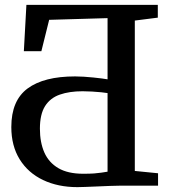

<svg xmlns="http://www.w3.org/2000/svg" viewBox="-20 -763 709 789"><path d="M298 6Q218.5 6 157 -23.2Q95.5 -52.5 61 -108Q26.5 -163.5 26.5 -241Q26.5 -350 93.5 -399.5Q160.5 -449 288.5 -449Q304.5 -449 324.2 -447.8Q344 -446.5 363.8 -444.5Q383.5 -442.5 399 -440.5Q414.5 -438.5 422 -437V-688.5L182 -681.5L150 -552.5H78L88.5 -743H628.5V-690.5L534 -678.5V-60.5L629.5 -51V0H473.5Q457.5 0 432 1Q406.5 2 379.2 3.2Q352 4.5 329.8 5.2Q307.5 6 298 6ZM322 -49Q349 -49 366.2 -50.2Q383.5 -51.5 396.5 -53.5Q409.5 -55.5 422 -57.5V-380.5Q414 -382 396.5 -383.8Q379 -385.5 358.2 -386.8Q337.5 -388 319.5 -388Q265 -388 225.8 -374.2Q186.5 -360.5 165.2 -327Q144 -293.5 144 -234Q144 -178 162.2 -136.5Q180.5 -95 219.8 -72Q259 -49 322 -49Z"/></svg>

Font: Merriweather Medium
Style: Regular
Weight: 500
Version: Version 2.100